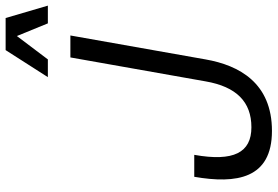

<svg xmlns="http://www.w3.org/2000/svg" viewBox="-172 -798 986 682"><g transform="rotate(-90 321.0 -457.0)"><path d="M197 16C367 16 430 -100 451 -220L536 -700H458L373 -220C354 -110 300 -57 210 -57C120 -57 87 -120 112 -260H34C8 -110 27 16 197 16ZM388 -780H451L534 -890L579 -780H642L598 -930H484Z"/></g></svg>

Font: Uncut Sans
Style: Italic
Weight: 400
Italic angle: -10°
Designer: Kasper Nordkvist
Foundry: Uncut Type
Version: Version 1.111;FEAKit 1.0